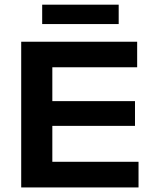

<svg xmlns="http://www.w3.org/2000/svg" viewBox="-20 -822 678 842"><path d="M73 0V-639H209.5V0ZM94 0V-112.5H587.5V0ZM148 -270V-378.5H572V-270ZM94 -527V-639H581.5V-527ZM165 -716.5V-801.5H500.5V-716.5Z"/></svg>

Font: AnekLatin_SemiExpandedSemiBold
Style: Regular
Weight: 600
Width: 6
Designer: Yesha Goshar
Foundry: Ek Type
Version: Version 1.003